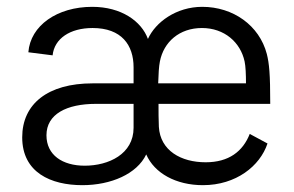

<svg xmlns="http://www.w3.org/2000/svg" viewBox="-20 -534 860 562"><path d="M221 8C305 8 381 -25 408 -82C432 -27 495 8 574 8C671 8 741 -48 763 -114L711 -142C691 -91 650 -59 582 -59C510 -59 449 -93 445 -163C444 -189 444 -203 444 -230H771C771 -318 768 -348 761 -376C739 -460 662 -514 572 -514C496 -514 435 -469 413 -420C394 -472 335 -514 250 -514C147 -514 69 -459 63 -381L134 -372C139 -421 185 -452 251 -452C336 -452 371 -402 371 -337V-290H251C120 -290 45 -230 45 -132C45 -29 129 8 221 8ZM443 -290C444 -318 445 -339 448 -354C459 -411 505 -452 571 -452C637 -452 684 -410 696 -354C699 -340 700 -316 700 -290ZM228 -49C163 -49 116 -80 116 -138C116 -200 175 -230 261 -230H371V-160C371 -83 298 -49 228 -49Z"/></svg>

Font: Arthouse Owned
Style: Regular
Weight: 400
Designer: Jeremy Tribby
Foundry: Tribby Type
Version: Version 1.000;PS 001.000;hotconv 1.0.88;makeotf.lib2.5.64775